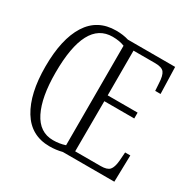

<svg xmlns="http://www.w3.org/2000/svg" viewBox="-162 -885 1053 1056"><g transform="rotate(30 364.5 -357.5)"><path d="M44 -359Q44 -534 104.5 -629.5Q165 -725 283 -725Q328 -725 363 -714H663L668 -545H634L631 -591Q629 -640 614.5 -658.5Q600 -677 558 -677H420V-393H610V-356H420L419 -37H581Q622 -37 637 -54Q652 -71 656 -114L660 -169H693L689 0H362Q324 10 282 10Q165 10 104.5 -89Q44 -188 44 -359ZM359 -41V-673Q327 -686 283 -686Q109 -686 109 -358Q109 -203 152.5 -116Q196 -29 282 -29Q323 -29 359 -41Z"/></g></svg>

Font: Noto Serif CondLight
Style: Regular
Weight: 300
Width: 3
Designer: Monotype Design Team
Foundry: Monotype Imaging Inc.
Version: Version 1.001